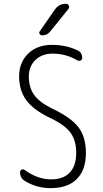

<svg xmlns="http://www.w3.org/2000/svg" viewBox="-20 -975 540 1005"><path d="M324.2 -955.1H326.2Q335.9 -955.1 340.3 -945.3Q344.7 -935.5 337.9 -927.7L242.2 -809.6Q227.5 -790 200.2 -790Q192.4 -790 187.5 -797.4Q182.6 -804.7 188.5 -811.5L267.6 -925.8Q289.1 -955.1 324.2 -955.1ZM245.1 -356.4Q156.2 -398.4 118.2 -449.7Q80.1 -501 80.1 -575.2Q80.1 -648.4 127.4 -694.3Q174.8 -740.2 252 -740.2Q325.2 -740.2 384.8 -711.9Q410.2 -701.2 410.2 -670.9Q410.2 -662.1 401.4 -658.2Q392.6 -654.3 384.8 -659.2Q325.2 -694.3 254.9 -694.3Q200.2 -694.3 165.5 -661.1Q130.9 -627.9 130.9 -575.2Q130.9 -517.6 158.2 -479Q185.5 -440.4 250 -408.2Q351.6 -360.4 390.6 -309.1Q429.7 -257.8 429.7 -174.8Q429.7 -85 381.8 -37.6Q334 9.8 245.1 9.8Q170.9 9.8 109.4 -28.3Q85 -43 85 -74.2Q85 -83 92.8 -86.9Q100.6 -90.8 108.4 -85.9Q176.8 -36.1 247.1 -36.1Q311.5 -36.1 345.2 -71.8Q378.9 -107.4 378.9 -174.8Q378.9 -239.3 349.6 -279.8Q320.3 -320.3 245.1 -356.4Z"/></svg>

Font: Rounded-L Mgen+ 1m light
Style: Regular
Weight: 200
Designer: [Source Han Sans]
Ryoko NISHIZUKA  (kana & ideographs); Paul D. Hunt (Latin, Greek & Cyrillic); Wenlong ZHANG  (bopomofo
Version: Version 1.059.20150602